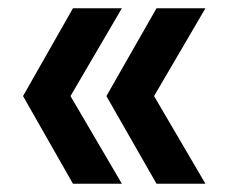

<svg xmlns="http://www.w3.org/2000/svg" viewBox="-20 -490 548 460"><path d="M35.2 -259.8 154.8 -470.2H272L148.9 -259.8L272 -49.8H154.8ZM234.9 -259.8 355 -470.2H472.2L349.1 -259.8L472.2 -49.8H355Z"/></svg>

Font: TASA Orbiter Display SemiBold
Style: Regular
Weight: 600
Designer: Weizhong Zhang
Version: Version 1.000;Glyphs 3.1.2 (3151)